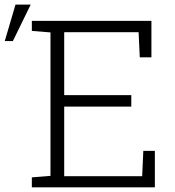

<svg xmlns="http://www.w3.org/2000/svg" viewBox="-31 -800 747 820"><path d="M105 0V-42.5L184.6 -48.8V-661.6L105 -668V-710.9H615.7V-555.2H565.9L561 -662.6H243.2V-393.6H529.8V-344.7H243.2V-47.4H576.2L581.1 -155.8H630.4V0ZM-10.7 -624.5 35.2 -780.3H100.1L23.9 -624.5Z"/></svg>

Font: Roboto Slab LO Light
Style: Regular
Weight: 300
Designer: Google
Version: Version 2.000